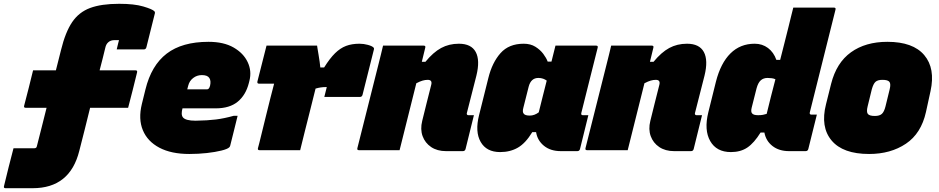

<svg xmlns="http://www.w3.org/2000/svg" viewBox="-122 -790 4942 1010"><path d="M-51 -10H57Q65 -10 68 -13Q71 -16 72 -21Q85 -71 97.5 -121.5Q110 -172 123 -223H13Q2 -223 5 -234Q16 -275 29 -327Q42 -379 52 -420H172Q179 -447 185.5 -473.5Q192 -500 199 -527Q222 -621 257.5 -673.5Q293 -726 352 -748Q411 -770 505 -770Q584 -770 631.5 -756Q679 -742 690 -731Q694 -727 693 -721L648 -541Q645 -530 634 -530H492L495 -543Q498 -555 499.5 -561.5Q501 -568 504 -579H482Q460 -579 448 -568Q436 -558 432 -539Q425 -510 417.5 -480Q410 -450 402 -420H591Q602 -420 599 -409Q589 -368 576 -316Q563 -264 552 -223H352Q338 -165 323.5 -108Q309 -51 295 4Q246 200 50 200H-93Q-104 200 -101 189Q-89 139 -76.5 89Q-64 39 -51 -10Z M975 -570Q1055 -570 1107 -540Q1159 -510 1181 -463Q1203 -416 1190 -365L1187 -353Q1171 -290 1128.5 -255Q1086 -220 1012 -220H838Q834 -206 834 -193.5Q834 -181 840 -173Q854 -155 907 -155Q970 -156 1014 -161.5Q1058 -167 1108 -181H1128Q1118 -141 1108.5 -102Q1099 -63 1089 -24Q1088 -19 1084 -15Q1075 -6 1043 2Q1011 10 966.5 15Q922 20 874 20Q779 20 716.5 -13Q654 -46 629.5 -105Q605 -164 624 -242L643 -319Q674 -446 755 -508Q836 -570 975 -570ZM940 -395Q914 -395 894 -379.5Q874 -364 868 -339L863 -320H967Q972 -320 976 -324Q980 -328 983 -339Q989 -365 979 -380Q969 -395 940 -395Z M1280 -550H1546Q1546 -550 1548 -536.5Q1550 -523 1553.5 -503.5Q1557 -484 1559.5 -465Q1562 -446 1563 -435H1583Q1613 -483 1640.5 -510Q1668 -537 1698.5 -548.5Q1729 -560 1769 -560Q1791 -560 1813 -554Q1835 -548 1843 -540Q1847 -536 1845 -530L1785 -291Q1782 -280 1771 -280H1584L1586 -288Q1589 -299 1591.5 -310Q1594 -321 1597 -332H1591Q1565 -332 1538 -324Q1523 -264 1509 -208Q1495 -152 1481 -97Q1475 -73 1469 -48.5Q1463 -24 1457 0H1243Q1232 0 1235 -11Q1236 -13 1242 -37.5Q1248 -62 1257.5 -100.5Q1267 -139 1278 -184Q1289 -229 1300 -272.5Q1311 -316 1320 -350H1240Q1230 -350 1232 -361Z M1893 -550H2107Q2118 -550 2115 -539Q2106 -503 2097 -465H2116Q2157 -515 2198.5 -537.5Q2240 -560 2292 -560Q2357 -560 2380.5 -516.5Q2404 -473 2384 -392Q2372 -343 2359 -294Q2346 -245 2334 -196Q2332 -190 2335 -187Q2337 -184 2342 -184H2371Q2360 -140 2349 -95Q2338 -50 2327 -6Q2324 5 2313 5H2224Q2178 5 2146 -16.5Q2114 -38 2101 -74Q2088 -110 2099 -154Q2110 -197 2121.5 -245Q2133 -293 2146 -342Q2154 -370 2128 -370Q2115 -370 2101 -366Q2087 -362 2068 -352Q2046 -264 2024 -176Q2002 -88 1980 0H1766Q1755 0 1758 -11L1869 -452Q1876 -479 1882 -504Q1888 -529 1893 -550Z M2633 -560Q2669 -560 2694.5 -544Q2720 -528 2736 -506.5Q2752 -485 2759 -466H2779Q2784 -487 2789.5 -508Q2795 -529 2800 -550H3014Q3025 -550 3022 -539Q3001 -454 2979 -368Q2957 -282 2936 -196Q2933 -184 2944 -184H2973Q2962 -140 2951 -95Q2940 -50 2929 -6Q2926 5 2915 5H2828Q2774 5 2739.5 -23Q2705 -51 2698 -95H2678Q2643 -37 2602.5 -13.5Q2562 10 2509 10Q2437 10 2406.5 -43.5Q2376 -97 2398 -184L2447 -380Q2467 -461 2511 -510.5Q2555 -560 2633 -560ZM2633 -192Q2640 -182 2665 -182Q2689 -182 2712 -199Q2722 -238 2732.5 -281Q2743 -324 2754 -366Q2746 -372 2735 -376Q2724 -380 2710 -380Q2671 -380 2659 -334L2631 -223Q2625 -201 2633 -192Z M3093 -550H3307Q3318 -550 3315 -539Q3306 -503 3297 -465H3316Q3357 -515 3398.5 -537.5Q3440 -560 3492 -560Q3557 -560 3580.5 -516.5Q3604 -473 3584 -392Q3572 -343 3559 -294Q3546 -245 3534 -196Q3532 -190 3535 -187Q3537 -184 3542 -184H3571Q3560 -140 3549 -95Q3538 -50 3527 -6Q3524 5 3513 5H3424Q3378 5 3346 -16.5Q3314 -38 3301 -74Q3288 -110 3299 -154Q3310 -197 3321.5 -245Q3333 -293 3346 -342Q3354 -370 3328 -370Q3315 -370 3301 -366Q3287 -362 3268 -352Q3246 -264 3224 -176Q3202 -88 3180 0H2966Q2955 0 2958 -11L3069 -452Q3076 -479 3082 -504Q3088 -529 3093 -550Z M3848 -560Q3888 -560 3918 -537.5Q3948 -515 3962 -475H3982Q3993 -518 4004 -561.5Q4015 -605 4026 -649Q4032 -675 4038.5 -700Q4045 -725 4051 -750H4265Q4276 -750 4273 -739L4138 -199Q4136 -193 4139 -190Q4141 -187 4146 -187H4175Q4164 -142 4152.5 -96.5Q4141 -51 4130 -6Q4127 5 4116 5H4029Q3976 5 3941.5 -22Q3907 -49 3899 -93H3879Q3845 -38 3809.5 -14Q3774 10 3723 10Q3647 10 3614 -48Q3581 -106 3604 -199L3644 -360Q3669 -458 3720.5 -509Q3772 -560 3848 -560ZM3834 -194Q3841 -184 3866 -184Q3881 -184 3891.5 -186Q3902 -188 3911 -191Q3922 -236 3933.5 -282Q3945 -328 3957 -373Q3949 -377 3938 -378.5Q3927 -380 3916 -380Q3894 -380 3880 -367.5Q3866 -355 3858 -326L3832 -223Q3827 -202 3834 -194Z M4546 -570Q4681 -570 4740 -500Q4799 -430 4773 -311L4749 -201Q4724 -88 4643.5 -34Q4563 20 4450 20Q4312 20 4252.5 -51Q4193 -122 4223 -241L4250 -349Q4278 -460 4354.5 -515Q4431 -570 4546 -570ZM4520 -370Q4495 -370 4483.5 -359.5Q4472 -349 4464 -320L4442 -230Q4435 -202 4443 -191Q4451 -180 4480 -180Q4505 -180 4517 -191Q4529 -202 4536 -230L4558 -320Q4565 -348 4557 -359Q4549 -370 4520 -370Z"/></svg>

Font: Recursive Mn Lnr St XBk
Style: Italic
Weight: 1000
Italic angle: -15°
Monospace: yes
Version: Version 1.079;hotconv 1.0.112;makeotfexe 2.5.65598; ttfautoh